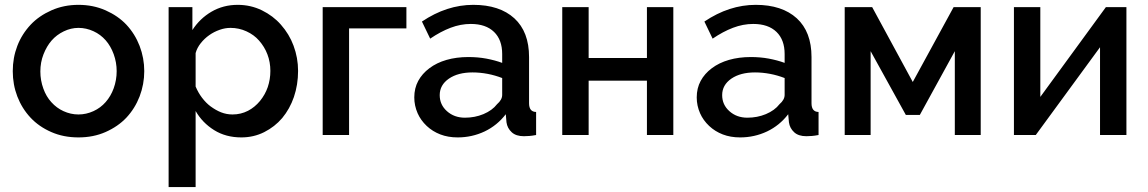

<svg xmlns="http://www.w3.org/2000/svg" viewBox="-20 -552 4694 785"><path d="M300.8 9.8Q239.3 9.8 189.5 -12.2Q139.2 -34.2 105 -70.8Q69.8 -108.4 50.8 -157.7Q32.2 -206.1 32.2 -261.2Q32.2 -315.9 50.8 -364.3Q69.3 -412.6 105.5 -451.2Q139.6 -487.3 190.4 -509.8Q241.2 -532.2 300.8 -532.2Q360.8 -532.2 411.6 -509.8Q462.4 -487.3 496.6 -451.2Q531.7 -413.6 550.8 -364.3Q569.8 -314.5 569.8 -261.2Q569.8 -207.5 550.8 -157.7Q531.7 -108.4 496.6 -70.8Q462.4 -34.7 411.6 -12.2Q361.8 9.8 300.8 9.8ZM145 -259.8Q145 -223.6 157.2 -189.9Q168.9 -157.2 189.9 -134.3Q211.4 -110.4 239.3 -97.7Q269 -84 300.8 -84Q332.5 -84 362.3 -97.7Q391.1 -110.8 412.1 -134.8Q433.1 -158.7 444.8 -190.9Q457 -224.6 457 -261.2Q457 -296.9 444.8 -330.6Q432.6 -363.8 412.1 -387.2Q391.1 -411.1 362.3 -424.3Q332.5 -438 300.8 -438Q270 -438 240.7 -423.8Q211.4 -409.7 190.9 -386.2Q170.9 -363.3 157.7 -329.6Q145 -296.9 145 -259.8Z M966.8 9.8Q903.3 9.8 855.5 -20Q807.6 -49.8 779.8 -98.1V212.9H669.4V-522.9H766.6V-429.2Q796.9 -476.1 844.2 -503.9Q892.6 -532.2 951.7 -532.2Q1004.9 -532.2 1050.8 -509.8Q1096.7 -487.3 1128.4 -451.2Q1162.6 -412.6 1180.2 -365.2Q1198.7 -315.4 1198.7 -262.2Q1198.7 -205.6 1181.6 -155.3Q1165 -106.9 1133.8 -69.3Q1103.5 -33.7 1060.1 -11.7Q1017.1 9.8 966.8 9.8ZM930.7 -84Q964.8 -84 994.1 -99.1Q1021.5 -113.3 1043 -139.2Q1064 -165 1074.7 -195.8Q1085.4 -227.5 1085.4 -262.2Q1085.4 -298.3 1073.2 -330.1Q1061.5 -360.8 1039.1 -386.2Q1018.6 -409.7 987.8 -423.8Q957 -438 922.4 -438Q900.4 -438 878.4 -430.2Q854.5 -421.9 835.4 -408.2Q815.9 -394.5 800.8 -375.5Q785.6 -356.4 779.8 -335V-198.2Q790.5 -172.9 805.7 -152.8Q822.3 -130.9 840.8 -117.2Q862.8 -101.1 883.8 -92.8Q906.2 -84 930.7 -84Z M1641.6 -436H1407.2V0H1299.3V-522.9H1641.6Z M1851.1 9.8Q1812 9.8 1780.3 -2.4Q1748.5 -14.6 1724.6 -37.1Q1700.2 -60.1 1687.5 -88.9Q1673.8 -120.1 1673.8 -153.8Q1673.8 -191.4 1689.9 -221.2Q1706.1 -251 1735.4 -272.9Q1765.1 -295.4 1805.7 -307.1Q1846.2 -318.8 1895 -318.8Q1933.1 -318.8 1967.8 -312.5Q2003.9 -305.7 2033.2 -294.9V-331.1Q2033.2 -389.2 2000 -421.4Q1966.3 -454.1 1904.8 -454.1Q1863.3 -454.1 1822.3 -438.5Q1781.2 -422.9 1738.8 -394L1705.1 -463.9Q1806.6 -532.2 1915 -532.2Q2022.5 -532.2 2083 -477.1Q2143.1 -421.9 2143.1 -318.8V-129.9Q2143.1 -94.7 2171.9 -94.2V0Q2153.3 3.4 2144.5 3.9Q2128.9 4.9 2122.1 4.9Q2089.8 4.9 2072.3 -11.2Q2054.2 -27.8 2050.8 -51.8L2047.9 -85Q2012.7 -39.1 1961.4 -14.6Q1909.7 9.8 1851.1 9.8ZM1880.9 -70.8Q1921.4 -70.8 1956.5 -85.4Q1992.7 -100.6 2012.2 -126Q2033.2 -144 2033.2 -164.1V-232.9Q2004.4 -244.1 1973.6 -250Q1941.9 -255.9 1912.1 -255.9Q1852.5 -255.9 1815.4 -230.5Q1777.8 -204.6 1777.8 -163.1Q1777.8 -124 1807.1 -97.7Q1836.9 -70.8 1880.9 -70.8Z M2386.7 -314.9H2625V-522.9H2732.9V0H2625V-222.2H2386.7V0H2278.8V-522.9H2386.7Z M3005.9 9.8Q2966.8 9.8 2935.1 -2.4Q2903.3 -14.6 2879.4 -37.1Q2855 -60.1 2842.3 -88.9Q2828.6 -120.1 2828.6 -153.8Q2828.6 -191.4 2844.7 -221.2Q2860.8 -251 2890.1 -272.9Q2919.9 -295.4 2960.4 -307.1Q3001 -318.8 3049.8 -318.8Q3087.9 -318.8 3122.6 -312.5Q3158.7 -305.7 3188 -294.9V-331.1Q3188 -389.2 3154.8 -421.4Q3121.1 -454.1 3059.6 -454.1Q3018.1 -454.1 2977.1 -438.5Q2936 -422.9 2893.6 -394L2859.9 -463.9Q2961.4 -532.2 3069.8 -532.2Q3177.2 -532.2 3237.8 -477.1Q3297.9 -421.9 3297.9 -318.8V-129.9Q3297.9 -94.7 3326.7 -94.2V0Q3308.1 3.4 3299.3 3.9Q3283.7 4.9 3276.9 4.9Q3244.6 4.9 3227.1 -11.2Q3209 -27.8 3205.6 -51.8L3202.6 -85Q3167.5 -39.1 3116.2 -14.6Q3064.5 9.8 3005.9 9.8ZM3035.6 -70.8Q3076.2 -70.8 3111.3 -85.4Q3147.5 -100.6 3167 -126Q3188 -144 3188 -164.1V-232.9Q3159.2 -244.1 3128.4 -250Q3096.7 -255.9 3066.9 -255.9Q3007.3 -255.9 2970.2 -230.5Q2932.6 -204.6 2932.6 -163.1Q2932.6 -124 2961.9 -97.7Q2991.7 -70.8 3035.6 -70.8Z M3711.9 -216.8 3878.9 -522.9H3989.7V0H3883.8V-342.8L3740.7 -82H3683.6L3539.6 -342.8V0H3433.6V-522.9H3545.9Z M4233.4 -155.8 4501.5 -522.9H4585.4V0H4477.5V-358.9L4214.8 0H4125.5V-522.9H4233.4Z"/></svg>

Font: Rising Sun DemiBold
Style: DemiBold
Weight: 600
Designer: Matt McInerney, Pablo Impallari, Rodrigo Fuenzalida
Foundry: Matt McInerney, Pablo Impallari, Rodrigo Fuenzalida
Version: Version 1.000